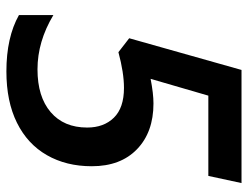

<svg xmlns="http://www.w3.org/2000/svg" viewBox="-106 -648 764 591"><g transform="rotate(90 275.5 -352.0)"><path d="M297.9 -442.9Q386.2 -442.9 438.7 -392.3Q491.2 -341.8 491.2 -252.9Q491.2 -174.3 457 -114.7Q422.9 -55.2 357.4 -22.7Q292 9.8 199.2 9.8Q94.7 9.8 25.9 -28.8V-134.8Q107.4 -85.9 192.9 -85.9Q277.3 -85.9 324.7 -126.5Q372.1 -167 372.1 -238.8Q372.1 -290 341.8 -321Q311.5 -352.1 250 -352.1Q203.6 -352.1 140.1 -335L97.2 -368.2L194.8 -713.9H543L521 -611.8H273.9L222.2 -434.1Q267.6 -442.9 297.9 -442.9Z"/></g></svg>

Font: f51836669439504   
Style: Italic
Weight: 600
Italic angle: -12°
Foundry: Ascender Corporation
Version: Version 1.10